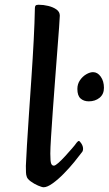

<svg xmlns="http://www.w3.org/2000/svg" viewBox="-20 -776 458 809"><path d="M164 13Q157 13 140.5 6Q124 -1 109 -12Q94 -23 92 -34Q90 -39 89.5 -49.5Q89 -60 89 -77Q90 -106 93.5 -163.5Q97 -221 102 -295Q107 -369 112.5 -449.5Q118 -530 122 -606.5Q126 -683 127 -742Q127 -749 130 -752.5Q133 -756 143 -756Q163 -756 183.5 -751Q204 -746 218 -736Q232 -726 232 -710Q232 -701 229 -661Q226 -621 221.5 -562.5Q217 -504 212 -438Q207 -372 202.5 -309Q198 -246 195 -198Q192 -150 192 -129Q192 -96 195.5 -87Q199 -78 207 -78Q213 -78 226 -89.5Q239 -101 254.5 -118Q270 -135 283.5 -150.5Q297 -166 303 -175Q309 -182 312 -182Q316 -182 323 -171Q330 -160 330 -149Q330 -139 324 -133Q313 -118 293 -93.5Q273 -69 249 -44.5Q225 -20 202 -3.5Q179 13 164 13ZM354 -349Q333 -349 319.5 -361Q306 -373 306 -401Q306 -422 317 -438Q328 -454 343.5 -463Q359 -472 372 -472Q391 -472 404.5 -453Q418 -434 418 -406Q418 -379 399.5 -364Q381 -349 354 -349Z"/></svg>

Font: BriemHand
Style: Regular
Weight: 400
Designer: Gunnlaugur SE Briem, Eben Sorkin
Foundry: Sorkin Type
Version: Version 1.001; ttfautohint (v1.8.4.7-5d5b)